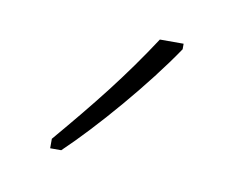

<svg xmlns="http://www.w3.org/2000/svg" viewBox="-35 -804 291 239"><g transform="rotate(10 110.5 -684.5)"><path d="M181 -756V-763H151C117 -711 85 -671 40 -618V-606H54C93 -643 148 -707 181 -756Z"/></g></svg>

Font: Noto Sans Bengali ExtraCondensed Thin
Style: Regular
Weight: 100
Width: 2
Designer: Joana Ranito - Universal Thirst; Jelle Bosma - Monotype Design Team
Foundry: Universal Thirst ehf.
Version: Version 3.000